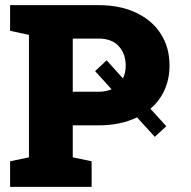

<svg xmlns="http://www.w3.org/2000/svg" viewBox="-20 -731 748 751"><path d="M19.5 0V-100.1L93.3 -115.7V-594.7L19.5 -610.4V-710.9H365.2Q450.2 -710.9 512.7 -681.2Q575.2 -651.4 609.1 -598.4Q643.1 -545.4 643.1 -475.1Q643.1 -422.4 623.8 -379.4Q604.5 -336.4 568.4 -305.7L630.4 -237.3L585.4 -195.8L516.1 -272Q451.7 -240.7 365.2 -240.7H264.6V-115.7L338.4 -100.1V0ZM264.6 -372.1H365.2Q394 -372.1 416.5 -381.8L352.1 -452.6L397 -495.1L460.9 -424.3Q471.7 -445.8 471.7 -474.1Q471.7 -520.5 444.6 -550.3Q417.5 -580.1 365.2 -580.1H264.6Z"/></svg>

Font: Roboto Slab Black
Style: Regular
Weight: 900
Designer: Google
Version: Version 2.000; ttfautohint (v1.8.1.43-b0c9)